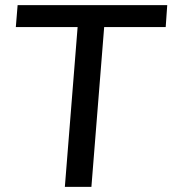

<svg xmlns="http://www.w3.org/2000/svg" viewBox="-20 -732 675 752"><path d="M234 0 284 -626H42L49 -712H635L629 -626H388L338 0Z"/></svg>

Font: Muli SemiBold
Style: Italic
Weight: 600
Italic angle: -4.541°
Designer: Vernon Adams
Foundry: Vernon Adams
Version: Version 2.100; ttfautohint (v1.8.1.43-b0c9)